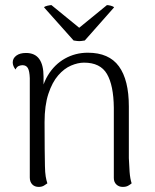

<svg xmlns="http://www.w3.org/2000/svg" viewBox="-20 -724 609 754"><path d="M132 10Q116 10 106.5 0Q97 -10 97 -27V-417Q96 -445 89.5 -456.5Q83 -468 68 -468Q62 -468 54 -465Q46 -462 41 -451Q30 -465 30 -479Q30 -495 44 -505.5Q58 -516 82 -516Q117 -516 134 -492.5Q151 -469 151 -423V-339L137 -325Q142 -385 168 -428Q194 -471 235 -494Q276 -517 325 -517Q408 -517 447 -463.5Q486 -410 486 -306V-103Q487 -75 489 -48.5Q491 -22 497 -4Q491 1 483 5.5Q475 10 462 10Q447 10 437 0.5Q427 -9 427 -25V-301Q426 -389 400 -433.5Q374 -478 310 -478Q286 -478 259 -466.5Q232 -455 208.5 -428Q185 -401 170 -355.5Q155 -310 155 -244Q155 -179 155.5 -138Q156 -97 156.5 -71.5Q157 -46 159.5 -31Q162 -16 166 -4Q161 0 152.5 5Q144 10 132 10ZM182 -704 291 -615 400 -704Q406 -704 415.5 -701.5Q425 -699 428 -695L313 -565Q307 -564 299 -563Q291 -562 283 -563Q275 -564 269 -565L153 -695Q155 -699 166 -701.5Q177 -704 182 -704Z"/></svg>

Font: Arima Light
Style: Regular
Weight: 300
Designer: Joana Correia and Natanael Gama
Foundry: NDISCOVER
Version: Version 1.101;gftools[0.9.23]